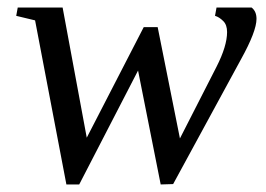

<svg xmlns="http://www.w3.org/2000/svg" viewBox="-20 -478 706 509"><path d="M439 10 406 11 346 -291 190 11H156L73 -424L23 -436L27 -458H146L210 -113L361 -406H398L457 -111L554 -301Q582 -356 582 -393Q582 -412 572 -422Q561 -433 550 -436L554 -458H647Q660 -448 660 -428Q660 -395 619 -321Z"/></svg>

Font: Libra Serif Modern
Style: Italic
Weight: 400
Italic angle: -12°
Designer: Stefan Peev, Context Ltd
Foundry: Stefan Peev, Context Ltd
Version: Version 1.000